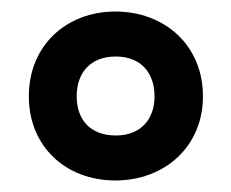

<svg xmlns="http://www.w3.org/2000/svg" viewBox="-20 -744 401 333"><path d="M180 -431C266 -431 332 -490 332 -577C332 -665 266 -724 180 -724C95 -724 30 -665 30 -577C30 -490 94 -431 180 -431ZM181 -509C139 -509 113 -534 113 -577C113 -618 137 -646 181 -646C223 -646 248 -619 248 -577C248 -535 222 -509 181 -509Z"/></svg>

Font: Noto Sans Thai Looped ExtraCondensed
Style: Bold
Weight: 700
Width: 2
Designer: Sasikarn Vongin, Ben Mitchell
Foundry: The Fontpad Ltd
Version: Version 1.001